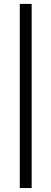

<svg xmlns="http://www.w3.org/2000/svg" viewBox="-20 -718 260 971"><path d="M140.1 232.9H80.1V-698.2H140.1Z"/></svg>

Font: Linux Libertine
Style: Semibold
Weight: 600
Designer: Philipp H. Poll
Foundry: Philipp H. Poll
Version: Version 5.1.2 ; ttfautohint (v0.9)